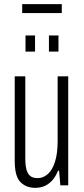

<svg xmlns="http://www.w3.org/2000/svg" viewBox="-20 -894 405 926"><path d="M150 12Q106 12 78.5 -16Q51 -44 51 -118V-526H102V-128Q102 -108 104.5 -91Q107 -74 113.5 -61Q120 -48 131.5 -41.5Q143 -35 162 -35Q188 -35 210 -54Q232 -73 245 -113Q258 -153 258 -213V-526H309V0H271L265 -71H260Q248 -41 230.5 -22.5Q213 -4 193 4Q173 12 150 12ZM103 -645V-723H149V-645ZM216 -645V-723H262V-645ZM87 -831V-874H278V-831Z"/></svg>

Font: Archivo ExtraCondensed ExtraLight
Style: Regular
Weight: 250
Width: 2
Designer: Hector Gatti
Foundry: Omnibus-Type
Version: Version 2.001